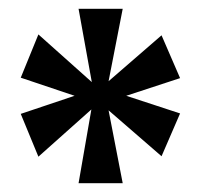

<svg xmlns="http://www.w3.org/2000/svg" viewBox="-20 -780 450 435"><path d="M187 -532 67 -425 27 -522 149 -563 27 -604 67 -702 188 -594 158 -760H258L226 -596L346 -700L388 -603L266 -563L388 -523L346 -426L226 -530L258 -365H158Z"/></svg>

Font: Noto Serif CondExtraBold
Style: Regular
Weight: 800
Width: 3
Designer: Monotype Design Team
Foundry: Monotype Imaging Inc.
Version: Version 1.001